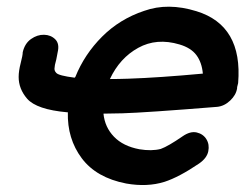

<svg xmlns="http://www.w3.org/2000/svg" viewBox="-20 -548 737 566"><path d="M352 -7Q414 4 465 -12Q508 -26 567 -66Q590 -82 594 -102Q598 -122 588.5 -137.5Q579 -153 560 -157.5Q541 -162 518 -146Q476 -117 454 -109Q427 -102 391 -108Q343 -117 316 -145Q289 -173 285 -213Q309 -213 341 -214Q409 -216 620 -233Q641 -235 658.5 -251.5Q676 -268 679 -288V-291L682 -303Q696 -473 559 -515Q475 -541 405 -516Q333 -492 281 -440Q229 -388 202 -321L200 -319Q153 -325 146 -333Q139 -340 141 -349L142 -357L146 -373L150 -394Q156 -419 143 -432Q130 -445 110 -445.5Q90 -446 71.5 -433Q53 -420 47 -394Q47 -385 41 -362Q35 -339 35 -321Q35 -286 60 -257Q88 -225 178 -217H180Q178 -139 221 -81.5Q264 -24 352 -7ZM304 -315Q333 -377 387.5 -407Q442 -437 509 -417Q543 -407 559 -385.5Q575 -364 578 -331Q448 -319 358 -316Q329 -315 304 -315Z"/></svg>

Font: Balsamiq Sans
Style: Italic
Weight: 400
Italic angle: -12°
Designer: Michael Angeles
Foundry: Balsamiq SRL
Version: Version 1.020; ttfautohint (v1.8.4.7-5d5b);gftools[0.9.26]